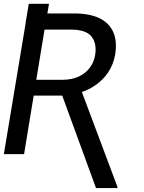

<svg xmlns="http://www.w3.org/2000/svg" viewBox="-20 -797 746 993"><path d="M112.3 -678.7 128.9 -777.3H233.4L216.8 -678.7ZM121.1 -727.5H359.9Q441.9 -728 493.7 -703.1Q545.4 -678.2 566.2 -630.1Q586.9 -582 575.2 -512.7Q566.4 -463.9 540 -423.8Q513.7 -383.8 472.4 -355.5Q431.2 -327.1 377.4 -313L348.1 -302.7H131.8L144.5 -384.3H302.2Q352.5 -384.3 388.4 -401.6Q424.3 -418.9 445.6 -448.2Q466.8 -477.5 472.2 -513.2Q481.4 -571.8 453.4 -607.9Q425.3 -644 344.7 -644H210.4L104.5 0H0ZM476.6 175.8 293.9 -324.2H402.3L587.9 170.9L586.9 175.8Z"/></svg>

Font: Inter 24pt
Style: Italic
Weight: 400
Italic angle: -9.3988°
Designer: Rasmus Andersson
Foundry: rsms
Version: Version 4.001;git-66647c0bb